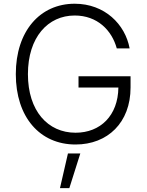

<svg xmlns="http://www.w3.org/2000/svg" viewBox="-20 -757 781 1019"><path d="M599.8 -500H668C644.5 -628.2 535.5 -737.2 376.4 -737.2C192.1 -737.2 63.9 -591.6 63.9 -363.6C63.9 -136 190.7 9.9 381 9.9C551.1 9.9 672.9 -106.2 672.9 -292.6V-352.3H396.7V-292.6H608.3C606.5 -143.8 513.1 -52.6 381 -52.6C234 -52.6 128.2 -168.3 128.2 -363.6C128.2 -559.7 234.7 -674.7 376.4 -674.7C496.4 -674.7 573.5 -596.6 599.8 -500ZM298.3 241.5H348L406.2 57.5H340.6Z"/></svg>

Font: Karasuma Gothic
Style: Light
Weight: 300
Designer: Rasmus Andersson / Ryoko Nishizuka
Foundry: rsms
Version: Version 1.00